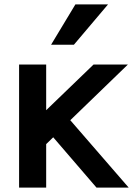

<svg xmlns="http://www.w3.org/2000/svg" viewBox="-20 -859 609 879"><path d="M67.4 0V-563.5H191.4V-354.5L408.2 -563.5H565.4L301.8 -308.6L569.3 0H421.9L223.6 -230.5L191.4 -199.2V0ZM213.9 -654.3 325.2 -838.9H474.6L318.4 -654.3Z"/></svg>

Font: Gothic A1
Style: Bold
Weight: 700
Version: Version 2.50